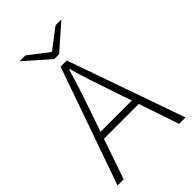

<svg xmlns="http://www.w3.org/2000/svg" viewBox="-246 -925 1018 1018"><g transform="rotate(-45 263.0 -416.5)"><path d="M8 0 240 -659H286L518 0H470L338 -388Q318 -447 300 -501.5Q282 -556 265 -616H261Q244 -556 226 -501.5Q208 -447 188 -388L54 0ZM114 -226V-265H409V-226ZM245 -711 106 -833H150L261 -748H265L376 -833H420L281 -711Z"/></g></svg>

Font: Source Sans 3 ExtraLight Light
Style: Regular
Weight: 300
Version: Version 3.052;hotconv 1.1.0;makeotfexe 2.6.0